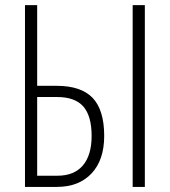

<svg xmlns="http://www.w3.org/2000/svg" viewBox="-20 -734 667 754"><path d="M548.8 0H501V-713.9H548.8ZM126 -43.9H205.1Q271 -43.9 305.2 -84Q339.8 -124.5 339.8 -200.2Q339.8 -278.8 307.1 -315.9Q274.4 -353 204.1 -353H126ZM389.2 -200.2Q389.2 -106 339.8 -53.2Q290 0 203.1 0H78.1V-713.9H126V-397H202.1Q298.3 -397 343.8 -349.6Q389.2 -301.8 389.2 -200.2Z"/></svg>

Font: Germano
Style: Regular
Weight: 300
Width: 3
Foundry: Ascender Corporation
Version: Version 1.10; ttfautohint (v1.5)